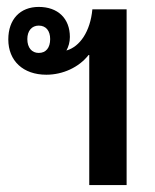

<svg xmlns="http://www.w3.org/2000/svg" viewBox="-20 -535 448 555"><path d="M238 0H346V-508H247C241 -444 211 -400 172 -389C178 -400 182 -413 182 -428C182 -482 147 -515 92 -515C38 -515 4 -479 4 -421C4 -359 47 -319 114 -319C161 -319 208 -340 236 -376H238ZM92 -382C72 -382 59 -397 59 -422C59 -446 72 -461 92 -461C113 -461 125 -446 125 -422C125 -397 113 -382 92 -382Z"/></svg>

Font: Noto Sans Thai Looped UI Narrow Medium
Style: Regular
Weight: 500
Width: 4
Designer: Cadson Demak Team
Foundry: Cadson Demak Co., Ltd.
Version: Version 1.000